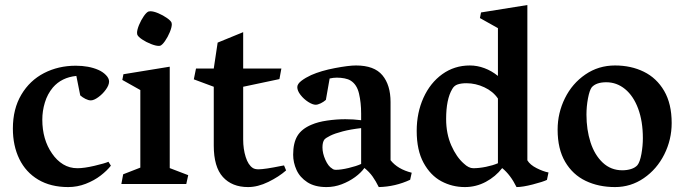

<svg xmlns="http://www.w3.org/2000/svg" viewBox="-20 -739 2748 771"><path d="M192.4 -387.7Q170.4 -361.3 160.2 -327.4Q149.9 -293.5 149.9 -258.8Q149.9 -178.7 189 -122.6Q208 -94.7 233.6 -79.1Q259.3 -63.5 291 -63.5Q317.9 -63.5 359.4 -73.2Q400.9 -83 415.5 -89.4L425.3 -73.7Q409.7 -53.7 384 -33.9Q358.4 -14.2 324.5 -1Q290.5 12.2 253.9 12.2Q183.6 12.2 133.5 -17.6Q83.5 -47.4 57.6 -100.6Q31.7 -153.8 31.7 -222.7Q31.7 -301.8 65.7 -358.9Q99.6 -416 157 -445.6Q214.4 -475.1 284.2 -475.1Q336.4 -475.1 374.5 -458.5Q392.6 -450.7 405.3 -437.7Q418 -424.8 418 -411.6Q418 -397 405 -379.2Q392.1 -361.3 374.5 -348.6Q356.9 -335.9 344.7 -335.9Q335 -335.9 323 -342Q311 -348.1 302.2 -356L286.6 -434.1Q227.5 -428.2 192.4 -387.7Z M617.2 -554.7Q605.5 -554.7 586.2 -562.3Q566.9 -569.8 550.8 -580.6Q534.7 -591.3 531.2 -600.1Q530.3 -604 530.3 -606.9Q530.3 -619.1 538.3 -638.7Q546.4 -658.2 557.4 -674.1Q568.4 -689.9 576.7 -692.9Q580.6 -693.8 584 -693.8Q596.7 -693.8 615.7 -685.8Q634.8 -677.7 650.4 -666.7Q666 -655.8 668.9 -647.9Q669.9 -644 669.9 -641.6Q669.9 -629.4 661.9 -609.9Q653.8 -590.3 642.6 -574.2Q631.3 -558.1 623 -555.2Q621.6 -554.7 617.2 -554.7ZM543.5 -65.9V-377.4L471.2 -418L475.6 -440.9L661.6 -471.2V-64L735.8 -35.6L728 0H467.3L474.6 -39.1Z M767.1 -463.9H838.4L854 -567.9L956.5 -609.9V-463.9H1109.9L1102.1 -421.4L956.5 -390.6V-179.2Q956.5 -140.6 966.6 -108.6Q976.6 -76.7 995.1 -64.5Q1003.4 -59.1 1018.1 -59.1Q1043 -59.1 1109.9 -72.8Q1120.6 -74.7 1120.6 -74.7L1128.9 -54.7Q1100.1 -29.3 1057.6 -8.5Q1015.1 12.2 976.1 12.2Q911.6 12.2 875 -28.3Q838.4 -68.8 838.4 -154.3V-390.6L758.3 -420.4Z M1231 -238.3Q1256.8 -249.5 1293.9 -254.9Q1331.1 -260.3 1366.7 -260.3Q1399.9 -260.3 1430.2 -256.3V-282.7Q1430.2 -327.1 1421.6 -363.5Q1413.1 -399.9 1387.7 -415.5Q1378.4 -421.4 1363.5 -424.3Q1348.6 -427.2 1332.5 -427.2Q1318.4 -427.2 1303.7 -423.8L1288.6 -337.9Q1279.3 -329.6 1267.6 -324Q1255.9 -318.4 1247.6 -318.4Q1235.4 -318.4 1217.5 -329.8Q1199.7 -341.3 1186.8 -357.9Q1173.8 -374.5 1173.8 -389.2Q1173.8 -401.9 1190.4 -414.6Q1207 -427.2 1229.5 -437.5Q1269.5 -455.1 1325 -465.6Q1380.4 -476.1 1409.7 -476.1Q1482.9 -476.1 1515.6 -436.8Q1548.3 -397.5 1548.3 -329.1V-95.7Q1576.7 -59.6 1633.3 -45.4L1627 -17.1Q1567.4 10.7 1501 12.2Q1489.3 -11.7 1476.1 -30.3Q1462.9 -48.8 1443.4 -64.5Q1429.7 -45.4 1405.8 -27.8Q1381.8 -10.3 1352.1 1Q1322.3 12.2 1291 12.2Q1244.1 12.2 1214.1 -7.3Q1184.1 -26.9 1170.7 -56.6Q1157.2 -86.4 1157.2 -117.7Q1157.2 -165 1174.3 -193.4Q1191.4 -221.7 1231 -238.3ZM1329.1 -57.1Q1349.6 -57.1 1380.4 -64.5Q1411.1 -71.8 1430.2 -80.6V-224.6Q1387.7 -219.7 1356 -211.4Q1324.2 -203.1 1306.2 -194.1Q1288.1 -185.1 1282.7 -178.7Q1274.9 -168.5 1274.9 -147Q1274.9 -123.5 1286.6 -97.2Q1298.3 -70.8 1314 -62Q1319.3 -57.1 1329.1 -57.1Z M2182.6 -46.4 2176.3 -16.6Q2160.2 -8.8 2119.4 1.7Q2078.6 12.2 2054.2 12.2Q2029.8 -37.1 1996.6 -64Q1970.2 -29.8 1930.9 -8.8Q1891.6 12.2 1846.7 12.2Q1795.9 12.2 1752.2 -11.2Q1708.5 -34.7 1680.9 -85.2Q1653.3 -135.7 1653.3 -213.4Q1653.3 -286.1 1680.4 -346.2Q1707.5 -406.2 1756.1 -441.2Q1804.7 -476.1 1866.7 -476.1Q1896.5 -476.1 1925.3 -465.3Q1954.1 -454.6 1979.5 -434.1V-626L1907.2 -666.5L1911.6 -689L2097.7 -718.8V-95.2Q2108.4 -77.1 2135 -63.7Q2161.6 -50.3 2182.6 -46.4ZM1880.4 -63.5Q1903.8 -63.5 1931.4 -69.1Q1959 -74.7 1979.5 -83.5V-343.3Q1960 -372.1 1925 -388.4Q1890.1 -404.8 1853 -404.8Q1832.5 -404.8 1818.1 -400.1Q1803.7 -395.5 1795.9 -381.3Q1771.5 -340.3 1771.5 -261.2Q1771.5 -202.1 1792.2 -155Q1813 -107.9 1842.8 -82Q1862.3 -63.5 1880.4 -63.5Z M2449.7 -476.1Q2514.2 -476.1 2565.4 -450.9Q2616.7 -425.8 2647 -374Q2677.2 -322.3 2677.2 -245.1Q2677.2 -178.2 2647.5 -118.9Q2617.7 -59.6 2565.4 -23.7Q2513.2 12.2 2449.7 12.2Q2383.8 12.2 2331.8 -12.7Q2279.8 -37.6 2249.5 -89.1Q2219.2 -140.6 2219.2 -218.3Q2219.2 -285.2 2248.5 -344.5Q2277.8 -403.8 2330.6 -439.9Q2383.3 -476.1 2449.7 -476.1ZM2539.6 -75.7Q2549.8 -88.4 2555.7 -120.8Q2561.5 -153.3 2561.5 -184.1Q2561.5 -252 2542.5 -303Q2523.4 -354 2490 -381.3Q2456.5 -408.7 2414.6 -408.7Q2374.5 -408.7 2356.4 -388.7Q2347.2 -376.5 2341.1 -344Q2335 -311.5 2335 -278.8Q2335 -218.3 2351.3 -167.5Q2367.7 -116.7 2400.4 -85.9Q2433.1 -55.2 2479 -55.2Q2498 -55.2 2514.2 -60.3Q2530.3 -65.4 2539.6 -75.7Z"/></svg>

Font: Vesper Libre Medium
Style: Regular
Weight: 500
Designer: Robert Keller & Kimya Gandhi
Foundry: Mota Italic
Version: Version 1.058